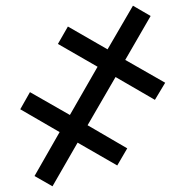

<svg xmlns="http://www.w3.org/2000/svg" viewBox="-20 -650 649 673"><path d="M164 3 101 -33 189 -187 51 -267 85 -327 225 -247 322 -416 183 -496 218 -557 357 -477 446 -630 508 -594 419 -440 559 -360 523 -300 385 -380 287 -211 426 -130 391 -70 252 -150Z"/></svg>

Font: Noto Serif
Style: Bold
Weight: 700
Designer: Monotype Design Team
Foundry: Monotype Imaging Inc.
Version: Version 2.014